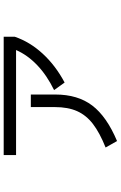

<svg xmlns="http://www.w3.org/2000/svg" viewBox="173 -764 654 1040"><g transform="rotate(-90 500.0 -244.0)"><path d="M532 -278Q612 -317 667 -369.5Q722 -422 749 -484H180V-551H821V-491Q793 -409 729 -339.5Q665 -270 573 -221ZM221 1Q301 -31 348.5 -67.5Q396 -104 418 -153.5Q440 -203 440 -274V-404H508V-271Q508 -150 448.5 -71.5Q389 7 256 63Z"/></g></svg>

Font: PlemolJP35 Console
Style: Regular
Weight: 400
Version: v2.0.3; ttfautohint (v1.8.4.7-5d5b-dirty) -l 6 -r 45 -G 200 